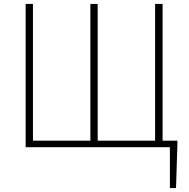

<svg xmlns="http://www.w3.org/2000/svg" viewBox="-20 -746 958 973"><path d="M804 -33V-726H766V-33H475V-726H438V-33H147V-726H110V0H841V207H872L879 -13V-33Z"/></svg>

Font: Noto Sans CJK JP Thin
Style: Regular
Weight: 250
Designer: Ryoko NISHIZUKA (kana & ideographs); Paul D. Hunt (Latin, Greek & Cyrillic); Wenlong ZHANG (bopomofo); Sandoll Communica
Foundry: Adobe Systems Incorporated
Version: Version 1.004;PS 1.004;hotconv 1.0.82;makeotf.lib2.5.63406